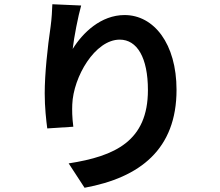

<svg xmlns="http://www.w3.org/2000/svg" viewBox="-20 -826 1040 906"><path d="M227 -806C226 -778 224 -738 219 -702C204 -600 191 -477 191 -385C191 -319 198 -258 203 -220L326 -228C320 -274 320 -306 321 -333C326 -463 428 -639 545 -639C627 -639 678 -554 678 -401C678 -161 524 -89 304 -55L379 60C641 12 813 -122 813 -402C813 -620 706 -755 568 -755C456 -755 370 -671 323 -595C329 -650 349 -751 363 -800L227 -806Z"/></svg>

Font: Noto Sans CJK KR Bold
Style: Regular
Weight: 700
Designer: Ryoko NISHIZUKA (kana & ideographs); Paul D. Hunt (Latin, Greek & Cyrillic); Wenlong ZHANG (bopomofo); Sandoll Communica
Foundry: Adobe Systems Incorporated
Version: Version 1.004;PS 1.004;hotconv 1.0.82;makeotf.lib2.5.63406